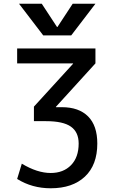

<svg xmlns="http://www.w3.org/2000/svg" viewBox="-20 -780 614 1030"><path d="M372 -438V-440H72V-520H492V-440L280 -207V-205H312Q403 -205 452.5 -155.5Q502 -106 502 -10Q502 105 435.5 167.5Q369 230 252 230Q152 230 72 180L97 98Q180 148 252 148Q320 148 361 106Q402 64 402 -10Q402 -71 360.5 -100.5Q319 -130 227 -130H162V-208ZM288 -635 370 -760H492L362 -590H212L82 -760H204L286 -635Z"/></svg>

Font: M PLUS 1p Medium
Style: Regular
Weight: 500
Version: Version 1.062